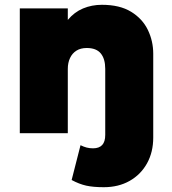

<svg xmlns="http://www.w3.org/2000/svg" viewBox="-20 -555 716 800"><path d="M412.5 225Q368.5 225 339.2 218.5Q310 212 278.5 195L315.5 50Q328.5 56.5 341 59.8Q353.5 63 367.5 63Q393 63 405.8 49.2Q418.5 35.5 418.5 7V-268Q418.5 -309.5 400 -332.2Q381.5 -355 341.5 -355Q316 -355 298.5 -344Q281 -333 271.8 -313.2Q262.5 -293.5 262.5 -268V0H62.5V-520H262.5V-472Q289.5 -504.5 326 -519.8Q362.5 -535 404.5 -535Q479 -535 526.2 -506Q573.5 -477 596 -430.5Q618.5 -384 618.5 -331V18Q618.5 79 592.5 125.8Q566.5 172.5 520 198.8Q473.5 225 412.5 225Z"/></svg>

Font: Geologica Black
Style: Regular
Weight: 900
Designer: Sindre Bremnes, Frode Helland
Foundry: Monokrom Skriftforlag AS
Version: Version 1.010;gftools[0.9.28]